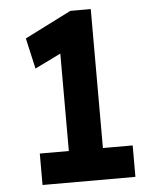

<svg xmlns="http://www.w3.org/2000/svg" viewBox="-52 -754 639 797"><g transform="rotate(-5 268.0 -355.0)"><path d="M93 0V-131H214V-537L106 -484L77 -612L271 -710H356V-131H480V0Z"/></g></svg>

Font: Lexend SemiBold
Style: Regular
Weight: 600
Designer: Bonnie Shaver-Troup, Thomas Jockin
Foundry: Lexend
Version: Version 1.005; ttfautohint (v1.8.3)